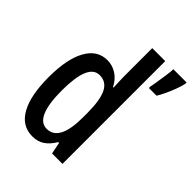

<svg xmlns="http://www.w3.org/2000/svg" viewBox="-217 -877 1004 1004"><g transform="rotate(45 285.0 -375.0)"><path d="M199 10Q121 10 80.5 -62.5Q40 -135 40 -270Q40 -404 80.5 -477Q121 -550 195 -550Q232 -550 263.5 -530Q295 -510 315 -471H319Q318 -496 317 -515.5Q316 -535 316 -550V-760H412V0H335L322 -65H316Q294 -28 266 -9Q238 10 199 10ZM224 -71Q316 -71 316 -248V-278Q316 -375 293.5 -420.5Q271 -466 222 -466Q179 -466 158.5 -416Q138 -366 138 -270Q138 -71 224 -71ZM570 -750Q565 -727 554.5 -699Q544 -671 531.5 -644.5Q519 -618 508 -600H451V-612Q454 -624 458.5 -653Q463 -682 467.5 -712.5Q472 -743 472 -760H570Z"/></g></svg>

Font: Noto Sans Lao Looped ExtraCondensed Medium
Style: Regular
Weight: 500
Width: 2
Designer: Mark Frömberg, Ben Mitchell
Foundry: The Fontpad Ltd
Version: Version 1.002; ttfautohint (v1.8.4.7-5d5b)